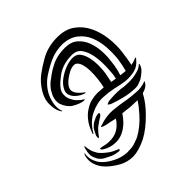

<svg xmlns="http://www.w3.org/2000/svg" viewBox="-143 -575 671 671"><g transform="rotate(-45 193.0 -239.5)"><path d="M46 -116Q43 -126 41 -140L42 -142Q41 -144 40 -144Q38 -144 37 -140L36 -136Q32 -122 32 -110Q32 -100 41 -83Q46 -74 58 -66Q71 -59 84 -53Q97 -48 108 -47Q119 -45 119 -50Q120 -52 107 -57Q95 -62 88 -67Q67 -82 56 -96Q49 -108 46 -116ZM375 -211Q368 -204 356 -200Q344 -196 330 -194Q315 -192 300 -193Q285 -193 271 -196Q265 -196 256 -197H239L221 -196Q213 -196 208 -194L204 -192Q201 -192 201 -190Q201 -188 205 -186Q209 -183 210 -183Q232 -175 256 -169Q281 -163 304 -162Q312 -161 322 -163Q332 -166 343 -171Q353 -177 362 -185Q372 -193 377 -204L378 -208Q379 -210 379 -211Q379 -215 375 -211ZM155 -191Q150 -191 143 -189Q137 -187 130 -183Q123 -180 119 -177Q108 -168 104 -160Q100 -153 95 -142L94 -135Q94 -129 95 -129Q97 -129 97 -130L100 -133Q106 -142 111 -147Q116 -153 123 -159L146 -175Q148 -175 154 -180Q159 -184 159 -188Q159 -191 155 -191ZM204 -244Q188 -244 172 -240Q157 -236 142 -226Q127 -217 114 -200Q101 -184 93 -160Q92 -159 91 -156Q91 -153 92 -153Q94 -152 95 -156Q117 -192 148 -206Q179 -221 209 -219Q232 -218 256 -213Q280 -207 303 -204Q326 -202 347 -207Q368 -212 383 -232L386 -235Q386 -238 385 -237H383Q370 -231 357 -229Q362 -252 366 -284Q370 -315 366 -349.5Q362 -384 348 -413.5Q334 -443 308 -462Q282 -481 242 -481Q194 -481 157 -459Q132 -445 111 -429Q90 -413 74 -388Q57 -362 57 -335Q57 -308 66 -293L69 -288Q70 -286 71 -286Q73 -287 73 -288Q71 -288 70 -294Q66 -312 70 -329Q73 -346 81 -362Q89 -377 101 -390Q112 -402 123 -409Q155 -430 180.5 -440.5Q206 -451 239 -451Q273 -449 294.5 -432Q316 -415 326.5 -389.5Q337 -364 339 -334Q341 -304 338 -277Q334 -249 328 -228Q325 -229 321 -229L304 -231Q307 -240 309 -248Q314 -267 316 -290Q319 -311 317.5 -336.5Q316 -362 307.5 -384Q299 -406 281.5 -421Q264 -436 235 -436Q193 -436 165 -420Q146 -411 122 -392Q114 -387 106 -378Q97 -369 92 -358Q85 -347 83 -335Q80 -322 84 -309Q94 -283 113 -272Q132 -261 149 -258Q156 -258 156 -259Q157 -261 152 -263Q146 -266 137 -275Q127 -284 122 -296Q115 -308 116 -321Q115 -336 127 -350Q138 -363 153 -374Q185 -401 234 -401Q258 -401 270 -384Q282 -367 286.5 -343Q291 -319 290.5 -293.5Q290 -268 288 -251Q287 -243 285 -234H283L265 -237Q269 -255 272 -273Q274 -285 274.5 -305.5Q275 -326 271 -345.5Q267 -365 257.5 -378.5Q248 -392 229 -392Q210 -392 191 -384Q175 -378 156.5 -365Q138 -352 129 -332Q124 -320 129 -309Q133 -298 144 -289Q155 -279 171 -274Q174 -273 175 -274Q177 -275 175 -276L172 -278Q150 -295 146 -308Q141 -322 153 -336.5Q165 -351 189 -364Q202 -371 214 -371Q230 -371 237 -346.5Q244 -322 239 -277Q238 -268 236 -256Q234 -249 233 -242ZM215 -132Q206 -118 194 -106Q163 -76 129 -76Q101 -76 79 -90L74 -94Q71 -98 72 -99Q73 -101 83 -99Q111 -91 135.5 -96.5Q160 -102 179 -125Q183 -130 186 -135L160 -141Q153 -142 148 -143L138 -146Q136 -146 133 -148Q129 -149 129 -150Q129 -152 132 -153L136 -154Q167 -165 198 -163Q230 -160 262 -154Q282 -151 303 -150Q324 -148 346 -156Q349 -158 349 -156Q349 -155 346 -150Q337 -137 318 -132Q317 -132 315 -131Q299 -100 270 -71Q235 -35 201 -17Q164 1 136 2Q108 2 84 -11Q39 -37 25 -65Q10 -93 19 -121Q21 -126 22 -127L23 -126V-123Q19 -99 34 -74Q51 -49 90 -32Q110 -24 130 -23Q153 -23 164.5 -26.5Q176 -30 191 -36Q225 -54 255 -88Q273 -108 285 -127H280L251 -128Q246 -129 242 -129L234 -130Z"/></g></svg>

Font: mr_AkronimG
Style: Regular
Weight: 400
Version: Version 1.002 April 14, 2020